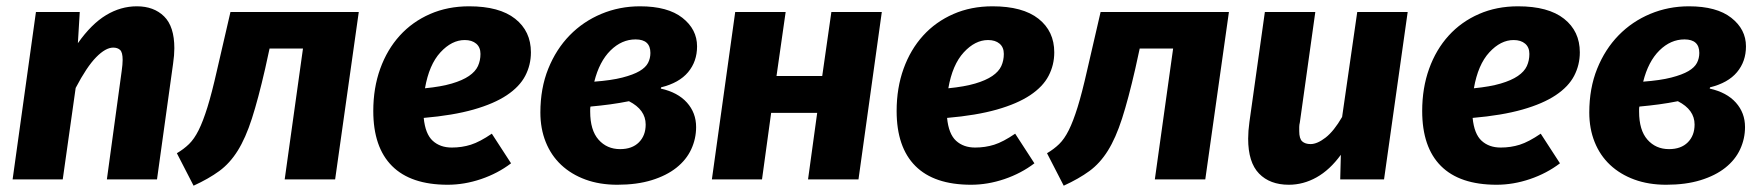

<svg xmlns="http://www.w3.org/2000/svg" viewBox="-20 -569 5585 609"><path d="M319 0 366 -344Q369 -365 369 -379Q369 -403 361 -410.5Q353 -418 339 -418Q315 -418 285 -387.5Q255 -357 220 -290L179 0H20L94 -531H233L227 -432Q270 -493 316.5 -521Q363 -549 414 -549Q468 -549 500.5 -517Q533 -485 533 -416Q533 -405 532 -393Q531 -381 529 -367L478 0Z M541 -83Q563 -96 579.5 -112Q596 -128 610 -156Q624 -184 638 -229Q652 -274 668 -345L711 -531H1118L1043 0H883L941 -415H835L821 -351Q799 -255 779 -193Q759 -131 734 -91Q709 -51 675.5 -26.5Q642 -2 594 20Z M1664 -403Q1664 -363 1646 -328.5Q1628 -294 1587.5 -267Q1547 -240 1482 -221.5Q1417 -203 1324 -195Q1329 -144 1352.5 -122.5Q1376 -101 1413 -101Q1445 -101 1473.5 -110Q1502 -119 1540 -145L1601 -51Q1559 -19 1506 -1Q1453 17 1400 17Q1283 17 1223.5 -42.5Q1164 -102 1164 -217Q1164 -290 1186 -351Q1208 -412 1248 -456Q1288 -500 1344 -524.5Q1400 -549 1468 -549Q1564 -549 1614 -509.5Q1664 -470 1664 -403ZM1454 -442Q1413 -442 1377 -403Q1341 -364 1328 -289Q1379 -294 1413 -304Q1447 -314 1467.5 -328Q1488 -342 1496 -359.5Q1504 -377 1504 -398Q1504 -419 1490.5 -430.5Q1477 -442 1454 -442Z M2076 -288Q2130 -276 2159 -243.5Q2188 -211 2188 -166Q2188 -129 2172.5 -95.5Q2157 -62 2125.5 -37Q2094 -12 2047 2.5Q2000 17 1938 17Q1882 17 1837 0.5Q1792 -16 1760 -46Q1728 -76 1711 -118.5Q1694 -161 1694 -212Q1694 -289 1719 -351Q1744 -413 1787 -457Q1830 -501 1887.5 -525Q1945 -549 2010 -549Q2098 -549 2144.5 -512.5Q2191 -476 2191 -422Q2191 -374 2162.5 -340Q2134 -306 2077 -292ZM2028 -174Q2028 -221 1975 -248Q1945 -242 1915.5 -238Q1886 -234 1853 -231Q1852 -227 1852 -223V-215Q1852 -156 1878.5 -126Q1905 -96 1947 -96Q1985 -96 2006.5 -117.5Q2028 -139 2028 -174ZM1996 -444Q1952 -444 1916.5 -409Q1881 -374 1865 -310Q1919 -314 1954 -323Q1989 -332 2008.5 -343.5Q2028 -355 2035.5 -369.5Q2043 -384 2043 -401Q2043 -444 1996 -444Z M2543 0 2572 -211H2426L2397 0H2238L2312 -531H2472L2443 -328H2588L2617 -531H2777L2703 0Z M3324 -403Q3324 -363 3306 -328.5Q3288 -294 3247.5 -267Q3207 -240 3142 -221.5Q3077 -203 2984 -195Q2989 -144 3012.5 -122.5Q3036 -101 3073 -101Q3105 -101 3133.5 -110Q3162 -119 3200 -145L3261 -51Q3219 -19 3166 -1Q3113 17 3060 17Q2943 17 2883.5 -42.5Q2824 -102 2824 -217Q2824 -290 2846 -351Q2868 -412 2908 -456Q2948 -500 3004 -524.5Q3060 -549 3128 -549Q3224 -549 3274 -509.5Q3324 -470 3324 -403ZM3114 -442Q3073 -442 3037 -403Q3001 -364 2988 -289Q3039 -294 3073 -304Q3107 -314 3127.5 -328Q3148 -342 3156 -359.5Q3164 -377 3164 -398Q3164 -419 3150.5 -430.5Q3137 -442 3114 -442Z M3301 -83Q3323 -96 3339.5 -112Q3356 -128 3370 -156Q3384 -184 3398 -229Q3412 -274 3428 -345L3471 -531H3878L3803 0H3643L3701 -415H3595L3581 -351Q3559 -255 3539 -193Q3519 -131 3494 -91Q3469 -51 3435.5 -26.5Q3402 -2 3354 20Z M4152 -531 4103 -181Q4101 -173 4101 -166V-153Q4101 -129 4110.5 -120.5Q4120 -112 4137 -112Q4158 -112 4184.5 -132.5Q4211 -153 4237 -198L4285 -531H4445L4370 0H4231L4233 -78Q4198 -30 4156 -6.5Q4114 17 4068 17Q4008 17 3973.5 -18.5Q3939 -54 3939 -129Q3939 -141 3940 -154.5Q3941 -168 3943 -182L3992 -531Z M4991 -403Q4991 -363 4973 -328.5Q4955 -294 4914.5 -267Q4874 -240 4809 -221.5Q4744 -203 4651 -195Q4656 -144 4679.5 -122.5Q4703 -101 4740 -101Q4772 -101 4800.5 -110Q4829 -119 4867 -145L4928 -51Q4886 -19 4833 -1Q4780 17 4727 17Q4610 17 4550.5 -42.5Q4491 -102 4491 -217Q4491 -290 4513 -351Q4535 -412 4575 -456Q4615 -500 4671 -524.5Q4727 -549 4795 -549Q4891 -549 4941 -509.5Q4991 -470 4991 -403ZM4781 -442Q4740 -442 4704 -403Q4668 -364 4655 -289Q4706 -294 4740 -304Q4774 -314 4794.5 -328Q4815 -342 4823 -359.5Q4831 -377 4831 -398Q4831 -419 4817.5 -430.5Q4804 -442 4781 -442Z M5403 -288Q5457 -276 5486 -243.5Q5515 -211 5515 -166Q5515 -129 5499.5 -95.5Q5484 -62 5452.5 -37Q5421 -12 5374 2.5Q5327 17 5265 17Q5209 17 5164 0.5Q5119 -16 5087 -46Q5055 -76 5038 -118.5Q5021 -161 5021 -212Q5021 -289 5046 -351Q5071 -413 5114 -457Q5157 -501 5214.5 -525Q5272 -549 5337 -549Q5425 -549 5471.5 -512.5Q5518 -476 5518 -422Q5518 -374 5489.5 -340Q5461 -306 5404 -292ZM5355 -174Q5355 -221 5302 -248Q5272 -242 5242.5 -238Q5213 -234 5180 -231Q5179 -227 5179 -223V-215Q5179 -156 5205.5 -126Q5232 -96 5274 -96Q5312 -96 5333.5 -117.5Q5355 -139 5355 -174ZM5323 -444Q5279 -444 5243.5 -409Q5208 -374 5192 -310Q5246 -314 5281 -323Q5316 -332 5335.5 -343.5Q5355 -355 5362.5 -369.5Q5370 -384 5370 -401Q5370 -444 5323 -444Z"/></svg>

Font: Szlgxwxxxixliatcpuztgldltzi
Style: Regular
Weight: 700
Italic angle: -8°
Designer: Carrois Corporate & Edenspiekermann
Foundry: Carrois Corporate GbR & Edenspiekermann AG
Version: Version 2.001